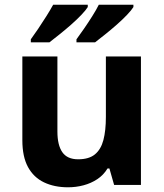

<svg xmlns="http://www.w3.org/2000/svg" viewBox="-20 -786 697 816"><path d="M579 -546V0H465L445 -70H437Q420 -42 393.5 -24.5Q367 -7 335 1.5Q303 10 269 10Q211 10 167 -11Q123 -32 99 -76Q75 -120 75 -190V-546H224V-227Q224 -169 245 -139Q266 -109 312 -109Q358 -109 383.5 -130Q409 -151 419.5 -191Q430 -231 430 -289V-546ZM547 -756Q539 -743 520 -723Q501 -703 476 -681Q451 -659 426.5 -639.5Q402 -620 384 -606H305V-619Q319 -638 337 -664Q355 -690 372 -717Q389 -744 400 -766H547ZM353 -756Q345 -743 326 -723Q307 -703 282 -681Q257 -659 232.5 -639.5Q208 -620 190 -606H111V-619Q125 -638 142.5 -664Q160 -690 177 -717Q194 -744 206 -766H353Z"/></svg>

Font: Noto Sans Thai
Style: Bold
Weight: 700
Designer: Monotype Design Team
Foundry: Monotype Imaging Inc.
Version: Version 2.001